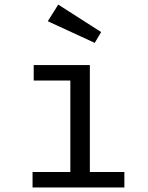

<svg xmlns="http://www.w3.org/2000/svg" viewBox="-20 -827 655 847"><path d="M376.4 -540V-68.2H528.7V0H123.6V-68.2H290.3V-471.8H128.7V-540ZM397.9 -637.9 190.8 -733.3 236.9 -806.7 426.2 -685.6Z"/></svg>

Font: FiraCode Nerd Font
Style: Regular
Weight: 400
Designer: Carrois Corporate, Edenspiekermann AG, Nikita Prokopov
Foundry: Carrois Corporate, Edenspiekermann AG, Nikita Prokopov
Version: Version 6.002;Nerd Fonts 3.4.0